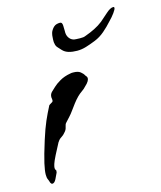

<svg xmlns="http://www.w3.org/2000/svg" viewBox="-90 -622 582 694"><g transform="rotate(-15 201.0 -275.0)"><path d="M21 5Q17 5 14 -1Q12 -9 9 -15Q6 -21 6 -33Q6 -47 12 -74Q18 -101 35 -155Q48 -196 59 -221Q70 -246 82 -269V-270Q85 -274 91 -277Q97 -280 99 -283H98Q100 -285 99 -289.5Q98 -294 98 -298Q98 -309 105.5 -316.5Q113 -324 121 -331Q129 -339 146 -349Q163 -359 186 -363Q189 -364 192 -364Q195 -364 198 -364Q215 -364 224 -357Q233 -350 237 -342Q239 -340 241 -337Q243 -334 243 -330Q243 -326 239.5 -319.5Q236 -313 225 -303Q220 -297 210.5 -290.5Q201 -284 193 -276Q183 -266 174 -254Q165 -242 157 -231Q150 -221 142 -212.5Q134 -204 126 -195Q122 -191 120 -180.5Q118 -170 111 -163Q104 -154 95.5 -149Q87 -144 82 -135V-136Q77 -127 71 -115Q65 -103 59 -92Q49 -72 46 -62.5Q43 -53 43 -48Q43 -42 45.5 -40Q48 -38 46 -30Q42 -21 35.5 -8Q29 5 21 5ZM232 -436Q215 -436 201 -440Q187 -444 178 -454Q174 -459 167 -466Q160 -473 159 -483Q158 -486 158 -490Q158 -494 158 -498Q158 -513 162 -525Q167 -536 175 -543Q183 -550 198 -550Q206 -550 206.5 -536.5Q207 -523 207 -517Q206 -502 212.5 -492Q219 -482 229 -479Q231 -478 240 -477.5Q249 -477 253 -477Q261 -477 265.5 -477.5Q270 -478 277 -481Q294 -487 311 -495.5Q328 -504 342 -515Q355 -526 371 -540.5Q387 -555 398 -555Q402 -555 402 -551Q402 -546 393 -533.5Q384 -521 372 -509Q357 -492 339.5 -477Q322 -462 302 -454Q282 -446 265.5 -441Q249 -436 232 -436Z"/></g></svg>

Font: Vujahday Script
Style: Regular
Weight: 400
Designer: Robert E. Leuschke
Foundry: Robert E. Leuschke
Version: Version 1.010; ttfautohint (v1.8.3)